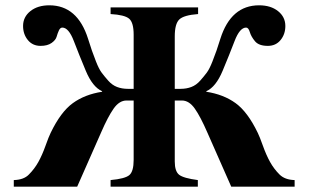

<svg xmlns="http://www.w3.org/2000/svg" viewBox="-20 -704 1170 724"><path d="M484 -369V-573Q484 -619 467 -633.5Q450 -648 397 -651V-676H727V-651Q673 -647 656 -630.5Q639 -614 639 -567V-369H661Q683 -369 701.5 -376Q720 -383 735 -400Q750 -417 760 -430.5Q770 -444 781 -472Q792 -500 796.5 -513.5Q801 -527 811 -558Q851 -684 957 -684Q1001 -684 1028.5 -662Q1056 -640 1056 -606Q1056 -575 1038 -553Q1020 -531 990 -531Q956 -531 941.5 -548.5Q927 -566 922 -583Q917 -600 908 -600Q884 -600 864.5 -549Q845 -498 819.5 -437Q794 -376 758 -360V-358Q823 -348 868.5 -315Q914 -282 952 -203Q959 -189 971.5 -154Q984 -119 998.5 -93Q1013 -67 1034 -46Q1054 -26 1091 -25V0H852L762 -204Q736 -264 714.5 -294.5Q693 -325 666 -325H639V-95Q639 -58 655.5 -45Q672 -32 726 -25V0H397V-25Q452 -30 468 -44Q484 -58 484 -101V-325H457Q430 -325 408.5 -294.5Q387 -264 361 -204L271 0H32V-25Q70 -26 89 -46Q110 -67 124.5 -93Q139 -119 151.5 -154Q164 -189 171 -203Q209 -282 254.5 -315Q300 -348 365 -358V-360Q329 -376 303.5 -437Q278 -498 258.5 -549Q239 -600 215 -600Q207 -600 202 -589Q197 -578 193.5 -565.5Q190 -553 174.5 -542Q159 -531 133 -531Q103 -531 85 -553Q67 -575 67 -606Q67 -640 94.5 -662Q122 -684 166 -684Q272 -684 312 -558Q322 -527 326.5 -513.5Q331 -500 342 -472Q353 -444 363 -430.5Q373 -417 388 -400Q403 -383 421.5 -376Q440 -369 462 -369Z"/></svg>

Font: STIX MathJax Alphabets
Style: Bold
Weight: 700
Designer: MicroPress Inc., with final additions and corrections provided by Coen Hoffman, Elsevier (retired)
Version: Version 1.1.1